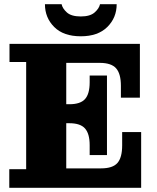

<svg xmlns="http://www.w3.org/2000/svg" viewBox="-20 -890 746 910"><path d="M24 0V-88H104V-596H25V-682H294V0ZM294 0V-92H649V0ZM405 -202Q405 -256 383 -281Q361 -306 309 -306H487V-155H405ZM294 -306V-396H487V-306ZM459 -92Q514 -92 536.5 -117.5Q559 -143 559 -201V-264H649V-92ZM309 -396Q361 -396 383 -420.5Q405 -445 405 -500V-532H487V-396ZM294 -592V-682H643V-592ZM553 -483Q553 -541 530 -566.5Q507 -592 453 -592H643V-427H553ZM363 -718Q281 -718 237 -762Q193 -806 193 -870H272Q276 -850 297 -831Q318 -812 363 -812Q407 -812 428.5 -831Q450 -850 454 -870H533Q533 -806 488.5 -762Q444 -718 363 -718Z"/></svg>

Font: Montagu Slab
Style: Bold
Weight: 700
Designer: Florian Karsten
Foundry: Florian Karsten
Version: Version 1.000